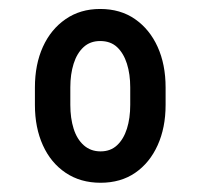

<svg xmlns="http://www.w3.org/2000/svg" viewBox="-20 -741 445 424"><path d="M57.1 -509.3V-547.9Q57.1 -598.6 74.7 -637.5Q92.3 -676.3 124.8 -698.7Q157.2 -721.2 201.2 -721.2Q246.1 -721.2 278.3 -698.7Q310.5 -676.3 328.1 -637.5Q345.7 -598.6 345.7 -547.9V-509.3Q345.7 -459 328.1 -420.2Q310.5 -381.3 278.6 -359.4Q246.6 -337.4 202.1 -337.4Q157.7 -337.4 125 -359.4Q92.3 -381.3 74.7 -420.2Q57.1 -459 57.1 -509.3ZM135.3 -548.3V-509.3Q135.3 -480 142.6 -456.8Q149.9 -433.6 165 -420.2Q180.2 -406.7 202.1 -406.7Q224.1 -406.7 238.5 -420.2Q252.9 -433.6 260.3 -456.8Q267.6 -480 267.6 -509.3V-548.3Q267.6 -577.1 260.3 -600.3Q252.9 -623.5 238.5 -637Q224.1 -650.4 201.2 -650.4Q179.2 -650.4 164.6 -637Q149.9 -623.5 142.6 -600.3Q135.3 -577.1 135.3 -548.3Z"/></svg>

Font: Roboto Condensed Medium
Style: Regular
Weight: 500
Designer: Christian Robertson
Foundry: Google
Version: Version 3.0